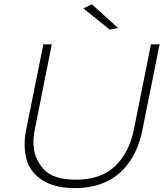

<svg xmlns="http://www.w3.org/2000/svg" viewBox="-20 -916 813 936"><path d="M514.5 -772 386.5 -875 427.5 -895.5 556 -779ZM344.5 1Q197 1 132.5 -88.5Q100 -135.5 100 -212.5Q100 -243.5 108 -286.5L191.5 -700H232.5L150 -286.5Q143 -254.5 143 -220.5Q143 -149 189.8 -94.5Q236.5 -40 349.5 -40Q472.5 -40 541.2 -106Q610 -172 633 -286.5L716 -700H758L675 -286.5Q659 -201.5 618 -137Q529.5 1 344.5 1Z"/></svg>

Font: Argentum Sans ExtraLight
Style: Italic
Weight: 200
Italic angle: -11°
Designer: Julieta Ulanovsky (font), Cristiano Sobral (main changes and remaster)
Foundry: Julieta Ulanovsky (font), Cristiano Sobral (main changes and remaster)
Version: Version 2.007;June 15, 2022;FontCreator 14.0.0.2814 64-bit; 